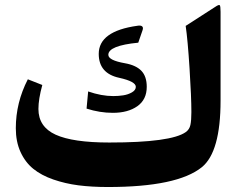

<svg xmlns="http://www.w3.org/2000/svg" viewBox="-20 -751 967 771"><path d="M435.1 -365.2Q455.6 -365.2 474.9 -368.2Q494.1 -371.1 509.8 -380.1Q525.4 -389.2 525.4 -402.3Q525.4 -423.8 459 -438.5Q376.5 -456.1 376.5 -534.7Q376.5 -626 531.7 -647.5Q544.4 -649.9 550.3 -645.5Q556.2 -641.1 552.7 -630.4L535.2 -579.6Q415 -567.9 415 -530.8Q415 -508.8 481.4 -497.1Q525.9 -489.3 547.6 -466.8Q569.3 -444.3 569.3 -402.3Q569.3 -351.1 531.5 -324.5Q493.7 -297.9 433.1 -297.9Q380.4 -297.9 327.6 -314.9L334 -383.8Q387.2 -365.2 435.1 -365.2ZM865.7 -347.2Q865.7 -140.6 790.5 -79.6Q691.9 0 413.1 0Q348.1 0 294.9 -6.8Q241.7 -13.7 193.8 -30.3Q146 -46.9 113.5 -73.2Q81.1 -99.6 62.3 -140.9Q43.5 -182.1 43.5 -236.3Q43.5 -338.9 91.8 -432.6L149.9 -409.7Q134.3 -353 134.3 -313.5Q134.3 -241.7 203.4 -210.2Q272.5 -178.7 418.9 -178.7Q667.5 -178.7 726.1 -220.7Q740.7 -231 744.6 -249.3Q748.5 -267.6 748.5 -300.8Q748.5 -360.8 741.2 -475.8Q733.9 -590.8 725.6 -647L843.8 -723.1Q858.9 -733.4 862.3 -730.2Q865.7 -727.1 865.7 -703.6Z"/></svg>

Font: Sahel FD
Style: Bold-FD
Weight: 700
Foundry: Saber Rastikerdar (saber.rastikerdar@gmail.com)
Version: Version 3.3.0